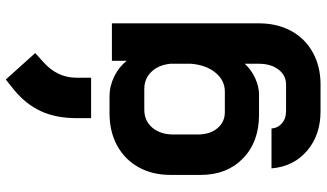

<svg xmlns="http://www.w3.org/2000/svg" viewBox="-246 -650 1099 646"><g transform="rotate(-90 303.0 -326.5)"><path d="M60 38H194Q196 60 212 73.5Q228 87 252 87H342Q373 87 392.5 61.5Q412 36 412 -5V-52Q392 -30 363.5 -17Q335 -4 309 -4H240Q149 -4 93.5 -58Q38 -112 38 -200V-302Q38 -363 64 -409.5Q90 -456 137 -481.5Q184 -507 245 -507H303Q337 -507 369.5 -491Q402 -475 422 -449V-499H548V-5Q548 57 522.5 104Q497 151 450 177Q403 203 342 203H252Q172 203 119 157.5Q66 112 60 38ZM318 -119Q356 -119 382 -150.5Q408 -182 412 -233V-302Q408 -342 385 -366Q362 -390 327 -390H257Q220 -390 197 -363Q174 -336 174 -292V-210Q174 -169 195 -144Q216 -119 249 -119ZM229 -618Q229 -687 252.5 -738Q276 -789 325 -829L359 -856L448 -757L418 -730Q365 -683 365 -618V-569H229Z"/></g></svg>

Font: Bai Jamjuree
Style: Bold
Weight: 700
Designer: Katatrad Aksorn Co.,Ltd.
Foundry: Cadson Demak Co.,Ltd.
Version: Version 1.000; ttfautohint (v1.6)